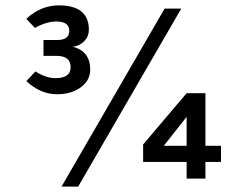

<svg xmlns="http://www.w3.org/2000/svg" viewBox="-20 -665 934 715"><path d="M513 -127 675 -318H745V-122H803V-62H745V0H675V-62H513ZM590 -122H675V-230ZM142 -457V-516H193Q238 -516 238 -550Q238 -585 190 -585Q153 -585 110 -561L78 -595Q132 -645 199 -645Q311 -645 311 -554Q311 -530 294 -512Q277 -494 251 -491Q316 -474 316 -406Q316 -366 281 -340Q246 -314 192 -314Q131 -314 78 -363L112 -399Q151 -374 187 -374Q243 -374 243 -415Q243 -457 190 -457ZM655 -633 271 30H209L593 -633Z"/></svg>

Font: TajawalTap Med
Style: Regular
Weight: 500
Designer: Boutros Fonts
Foundry: Created by Boutros International 2017
Version: Version 2.700